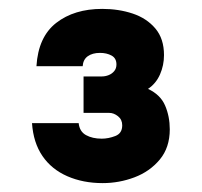

<svg xmlns="http://www.w3.org/2000/svg" viewBox="-20 -763 455 432"><path d="M211 -351Q167 -351 131.5 -366.5Q96 -382 75.5 -412Q55 -442 52 -486H157Q159 -467 173.5 -459Q188 -451 209 -451Q224 -451 239.5 -457Q255 -463 255 -481Q255 -494 245.5 -501.5Q236 -509 226 -509H168V-591H209Q217 -591 224.5 -594Q232 -597 237 -603Q242 -609 242 -618Q242 -632 231 -638Q220 -644 205 -644Q188 -644 177.5 -636.5Q167 -629 166 -614H62Q66 -680 106.5 -711.5Q147 -743 210 -743Q247 -743 278.5 -732.5Q310 -722 329.5 -699Q349 -676 349 -639Q349 -616 340 -595.5Q331 -575 313 -563Q341 -550 351.5 -525.5Q362 -501 362 -472Q362 -431 339.5 -404Q317 -377 282.5 -364Q248 -351 211 -351Z"/></svg>

Font: Onest ExtraBold
Style: Regular
Weight: 800
Designer: Dmitri Voloshin, Andrey Kudryavtsev
Foundry: Dmitri Voloshin, Andrey Kudryavtsev
Version: Version 1.000;gftools[0.9.33]